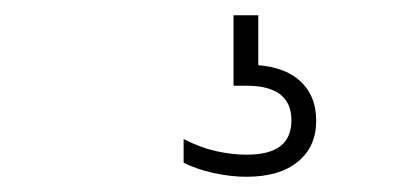

<svg xmlns="http://www.w3.org/2000/svg" viewBox="-20 -30 546 252"><path d="M303.5 202Q282.5 202 260 197Q237.5 192 221 183.5V152.5Q243.5 164 264.2 168.5Q285 173 304 173Q333.5 173 348 161.8Q362.5 150.5 362.5 128Q362.5 82.5 303.5 82.5H286.5V-10H319V70.5L305 55Q348.5 55 371.8 74.5Q395 94 395 128.5Q395 162.5 371 182.2Q347 202 303.5 202Z"/></svg>

Font: Encode Sans SC Condensed Thin ExtraLight
Style: Regular
Weight: 250
Version: Version 3.002